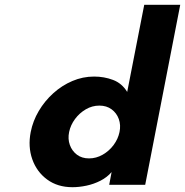

<svg xmlns="http://www.w3.org/2000/svg" viewBox="-20 -770 771 800"><path d="M282 10Q220 10 176.5 -22Q133 -54 114.5 -106.5Q96 -159 108 -220Q117 -266 141.5 -307.5Q166 -349 202 -381.5Q238 -414 281.5 -432.5Q325 -451 372 -451Q414 -451 451 -437Q488 -423 510 -387L581 -750H731L585 0H435L445 -53Q426 -31 398.5 -17Q371 -3 340.5 3.5Q310 10 282 10ZM351 -110Q381 -110 408 -125.5Q435 -141 453.5 -166Q472 -191 478 -220Q484 -249 475 -274Q466 -299 445 -314.5Q424 -330 394 -330Q364 -330 337.5 -314.5Q311 -299 292.5 -274Q274 -249 268 -220Q262 -191 271 -166Q280 -141 300.5 -125.5Q321 -110 351 -110Z"/></svg>

Font: Teachers
Style: Italic
Weight: 400
Italic angle: -11°
Designer: Alfredo Marco Pradil, Chank Diesel
Version: Version 1.001